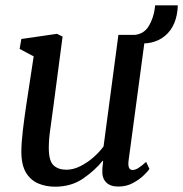

<svg xmlns="http://www.w3.org/2000/svg" viewBox="-20 -694 690 724"><path d="M187.5 10Q153.5 10 124.8 -2Q96 -14 78.5 -42.2Q61 -70.5 60.5 -120.5Q60.5 -155 66.2 -202.8Q72 -250.5 78.5 -294.5L107 -481.5L54 -509.5L60.5 -547L195 -566.5L216 -556L181 -290.5Q175.5 -247 169.8 -208.2Q164 -169.5 164 -136.5Q164 -87.5 181.8 -70.8Q199.5 -54 230.5 -54Q256 -54 282.2 -67Q308.5 -80 331.5 -100Q354.5 -120 370.5 -142L426.5 -562.5H528.5L465 -89.5Q460 -53 480 -53Q489.5 -53 501 -60Q512.5 -67 531 -83.5L543.5 -57Q539.5 -50 523.2 -34Q507 -18 482 -4.2Q457 9.5 426 9.5Q395 9.5 379.5 -7.2Q364 -24 366 -52.5Q365.5 -56 366.8 -66.8Q368 -77.5 369 -87L367.5 -88Q338.5 -52 293.8 -21Q249 10 187.5 10ZM565 -674H650.5Q648 -597 601.8 -558.5Q555.5 -520 477.5 -533.5L472 -561.5Q519.5 -560.5 540.2 -594.5Q561 -628.5 565 -674Z"/></svg>

Font: Merriweather
Style: Italic
Weight: 400
Italic angle: -7.8°
Designer: Eben Sorkin
Foundry: Eben Sorkin
Version: Version 2.100